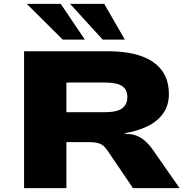

<svg xmlns="http://www.w3.org/2000/svg" viewBox="-20 -969 973 989"><path d="M104 0V-705H536Q689 -705 769.5 -649Q850 -593 850 -485Q850 -425 819.5 -383.5Q789 -342 737.5 -317.5Q686 -293 622 -283L626 -280L659 -277Q686 -272 711 -255.5Q736 -239 762 -205L905 0H665L534 -193Q524 -208 512.5 -218Q501 -228 482.5 -232.5Q464 -237 431 -237H322V0ZM322 -391H518Q583 -391 609.5 -411Q636 -431 636 -469Q636 -507 609.5 -525.5Q583 -544 516 -544H322ZM509 -765 341 -949H517L623 -765ZM303 -765 118 -949H293L417 -765Z"/></svg>

Font: Nunito Sans 7pt Expanded Black
Style: Regular
Weight: 900
Width: 7
Designer: Vernon Adams
Foundry: Vernon Adams
Version: Version 3.101;gftools[0.9.27]